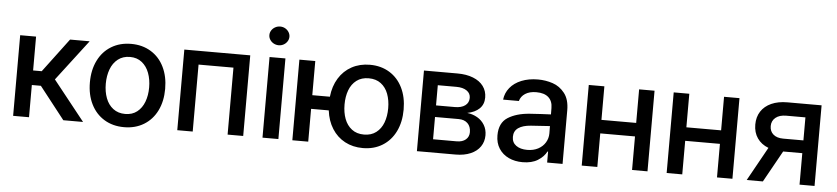

<svg xmlns="http://www.w3.org/2000/svg" viewBox="-44 -990 5485 1258"><g transform="rotate(5 2698.5 -361.5)"><path d="M63.5 -530.3H168V-307.6H224.6L391.6 -530.3H520.5L315.4 -261.7L523.4 0H393.6L227.5 -211.9H168V0H63.5Z M545.4 -262.7Q545.4 -344.7 576.2 -406.7Q606.9 -468.8 663.1 -502.9Q719.2 -537.1 793.5 -537.1Q867.2 -537.1 923.3 -502.9Q979.5 -468.8 1010 -406.5Q1040.5 -344.2 1040.5 -262.7Q1040.5 -181.2 1010 -119.4Q979.5 -57.6 923.3 -23.4Q867.2 10.7 793.5 10.7Q719.2 10.7 663.1 -23.4Q606.9 -57.6 576.2 -119.4Q545.4 -181.2 545.4 -262.7ZM935.1 -262.7Q935.1 -314.9 919.2 -357.7Q903.3 -400.4 871.3 -425.8Q839.4 -451.2 793.5 -451.2Q746.6 -451.2 714.1 -425.8Q681.6 -400.4 665.8 -357.7Q649.9 -314.9 649.9 -262.7Q649.9 -210.4 665.8 -168.2Q681.6 -126 714.1 -101.1Q746.6 -76.2 793.5 -76.2Q839.8 -76.2 871.6 -101.1Q903.3 -126 919.2 -168.2Q935.1 -210.4 935.1 -262.7Z M1143.1 -530.3H1576.7V0H1474.1V-440.4H1244.6V0H1143.1Z M1703.6 -530.3H1808.1V0H1703.6ZM1689.9 -673.8Q1689.9 -690.4 1699 -704.6Q1708 -718.8 1723.4 -727.1Q1738.8 -735.4 1756.3 -735.4Q1773.9 -735.4 1788.8 -727.1Q1803.7 -718.8 1812.7 -704.6Q1821.8 -690.4 1821.8 -673.8Q1821.8 -657.2 1812.7 -643.1Q1803.7 -628.9 1788.8 -620.6Q1773.9 -612.3 1756.3 -612.3Q1738.8 -612.3 1723.4 -620.6Q1708 -628.9 1699 -643.1Q1689.9 -657.2 1689.9 -673.8Z M2004.4 -305.7H2120.1Q2127.4 -375.5 2159.7 -427.7Q2191.9 -480 2244.4 -508.5Q2296.9 -537.1 2363.8 -537.1Q2437 -537.1 2492.7 -502.9Q2548.3 -468.8 2578.6 -407Q2608.9 -345.2 2608.9 -263.7Q2608.9 -182.1 2578.6 -120.1Q2548.3 -58.1 2492.7 -23.7Q2437 10.7 2363.8 10.7Q2297.9 10.7 2245.8 -17.1Q2193.8 -44.9 2161.4 -96.2Q2128.9 -147.5 2120.6 -215.8H2004.4V0H1899.9V-530.3H2004.4ZM2507.3 -263.7Q2507.3 -315.9 2491.7 -357.7Q2476.1 -399.4 2443.8 -423.8Q2411.6 -448.2 2363.8 -448.2Q2315.9 -448.2 2283.7 -423.8Q2251.5 -399.4 2235.8 -357.7Q2220.2 -315.9 2220.2 -263.7Q2220.2 -210.9 2235.8 -169.2Q2251.5 -127.4 2283.7 -102.8Q2315.9 -78.1 2363.8 -78.1Q2411.6 -78.1 2443.8 -102.8Q2476.1 -127.4 2491.7 -169.2Q2507.3 -210.9 2507.3 -263.7Z M2719.2 -530.3H2939.9Q2999 -530.3 3043 -512.9Q3086.9 -495.6 3110.6 -463.6Q3134.3 -431.6 3134.3 -388.7Q3134.3 -343.8 3105.5 -315.9Q3076.7 -288.1 3025.9 -278.3Q3062.5 -273.9 3092.5 -256.6Q3122.6 -239.3 3140.1 -210Q3157.7 -180.7 3157.7 -142.6Q3157.7 -100.6 3135.7 -68.4Q3113.8 -36.1 3072 -18.1Q3030.3 0 2973.1 0H2719.2ZM3054.2 -154.3Q3054.2 -190.9 3032.7 -212.2Q3011.2 -233.4 2973.1 -233.4H2817.9V-86.9H2973.1Q3010.7 -86.9 3032.5 -105.2Q3054.2 -123.5 3054.2 -154.3ZM3033.7 -377.9Q3033.7 -407.7 3008.5 -425Q2983.4 -442.4 2939.9 -442.4H2817.9V-309.6H2940.9Q2984.4 -309.6 3009 -327.6Q3033.7 -345.7 3033.7 -377.9Z M3434.1 -308.6Q3467.3 -311 3506.6 -313.2Q3545.9 -315.4 3573.2 -316.4L3572.8 -358.4Q3572.8 -403.8 3545.4 -428.5Q3518.1 -453.1 3465.3 -453.1Q3420.9 -453.1 3392.6 -434.8Q3364.3 -416.5 3356 -385.7H3252.4Q3257.3 -429.7 3285.2 -464.1Q3313 -498.5 3360.6 -517.8Q3408.2 -537.1 3469.2 -537.1Q3519.5 -537.1 3566.2 -521.5Q3612.8 -505.9 3645 -464.8Q3677.2 -423.8 3677.2 -352.5V0H3575.7V-72.3H3571.8Q3553.7 -37.1 3514.4 -12.7Q3475.1 11.7 3414.6 11.7Q3363.8 11.7 3323.2 -7.3Q3282.7 -26.4 3259.3 -62.7Q3235.8 -99.1 3235.8 -149.4Q3235.8 -231.9 3291.5 -267.1Q3347.2 -302.2 3434.1 -308.6ZM3438 -71.3Q3479 -71.3 3509.8 -87.6Q3540.5 -104 3557.1 -131.6Q3573.7 -159.2 3573.7 -191.4L3573.2 -239.7L3448.7 -231.4Q3395.5 -227.5 3366.5 -207.3Q3337.4 -187 3337.4 -148.4Q3337.4 -111.3 3365 -91.3Q3392.6 -71.3 3438 -71.3Z M3905.8 -309.6H4134.3V-530.3H4235.8V0H4134.3V-220.7H3905.8V0H3803.2V-530.3H3905.8Z M4464.4 -309.6H4692.9V-530.3H4794.4V0H4692.9V-220.7H4464.4V0H4361.8V-530.3H4464.4Z M5235.8 -207H5109.9L4994.6 0H4888.2L5011.7 -222.2Q4964.4 -240.2 4938.5 -277.6Q4912.6 -314.9 4912.6 -367.2Q4912.6 -417 4936.3 -453.6Q4960 -490.2 5004.4 -510.3Q5048.8 -530.3 5109.9 -530.3H5334.5V0H5235.8ZM5103 -291H5235.8V-442.4H5109.9Q5064.9 -442.4 5039.6 -421.4Q5014.2 -400.4 5014.2 -366.2Q5014.2 -331.5 5037.6 -311.3Q5061 -291 5103 -291Z"/></g></svg>

Font: Pretendard GOV Medium
Style: Regular
Weight: 500
Designer: Base glyphs from Inter by Rasmus Andersson; Hangeul glyphs from Noto Sans CJK(Source Han Sans) by Jang Soo-young and Kan
Foundry: Kil Hyung-jin
Version: Version 1.309